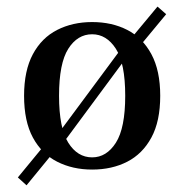

<svg xmlns="http://www.w3.org/2000/svg" viewBox="-20 -493 548 571"><path d="M152.4 -46.8 133.1 -68.5 353.2 -365.3 372.6 -344.4ZM58.9 58.1 33.1 34.7 119.4 -70.2 143.5 -45.2ZM384.7 -342.7 360.5 -367.7 448.4 -473.4 474.2 -450.8ZM254 11.3Q196 11.3 150 -12.1Q104 -35.5 77.8 -83.9Q51.6 -132.3 51.6 -208.1Q51.6 -283.1 77.8 -331.9Q104 -380.6 150 -404Q196 -427.4 254 -427.4Q312.9 -427.4 358.5 -404Q404 -380.6 430.2 -331.9Q456.5 -283.1 456.5 -208.1Q456.5 -132.3 430.2 -83.9Q404 -35.5 358.5 -12.1Q312.9 11.3 254 11.3ZM254 -25Q296.8 -25 324.6 -68.5Q352.4 -112.1 352.4 -208.1Q352.4 -304.8 324.6 -348Q296.8 -391.1 254 -391.1Q210.5 -391.1 183.1 -348Q155.6 -304.8 155.6 -208.1Q155.6 -112.1 183.1 -68.5Q210.5 -25 254 -25Z"/></svg>

Font: Playfair 9pt SemiBold
Style: Regular
Weight: 600
Designer: Claus Eggers Sørensen
Foundry: Claus Eggers Sørensen
Version: Version 2.001;gftools[0.9.30]